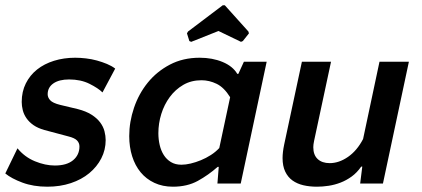

<svg xmlns="http://www.w3.org/2000/svg" viewBox="-26 -693 1593 725"><path d="M235 -393Q197 -393 175.5 -378Q154 -363 154 -337Q154 -325 163.5 -314.5Q173 -304 201 -297L268 -281Q299 -273 319.5 -260Q340 -247 352 -231Q364 -215 368.5 -197.5Q373 -180 373 -164Q373 -127 356.5 -95Q340 -63 311 -39Q282 -15 241.5 -1.5Q201 12 153 12Q100 12 58.5 -3.5Q17 -19 -6 -38L40 -133Q67 -100 106 -84Q145 -68 181 -68Q226 -68 250 -88Q274 -108 274 -140Q274 -153 265 -162.5Q256 -172 232 -178L142 -202Q117 -209 100.5 -220.5Q84 -232 74 -246.5Q64 -261 60 -277Q56 -293 56 -308Q56 -347 71.5 -378Q87 -409 114 -430.5Q141 -452 178 -463.5Q215 -475 258 -475Q277 -475 298.5 -472.5Q320 -470 340 -464.5Q360 -459 378 -451.5Q396 -444 409 -434L361 -344Q345 -360 312 -376.5Q279 -393 235 -393Z M823 -673 912 -574 914 -567 891 -538 884 -535 799 -576 696 -535 689 -538 680 -567 684 -574 815 -673ZM981 -460 883 0H795L800 -63H796Q761 -32 721 -10Q681 12 627 12Q588 12 557 -2.5Q526 -17 505 -42.5Q484 -68 473 -103Q462 -138 462 -179Q462 -233 480 -286Q498 -339 532 -381Q566 -423 615.5 -449Q665 -475 728 -475Q776 -475 814.5 -459Q853 -443 870 -414H874L895 -460ZM659 -71Q675 -71 694 -75.5Q713 -80 732.5 -88Q752 -96 770 -107.5Q788 -119 802 -134L843 -326Q820 -363 792 -376.5Q764 -390 735 -390Q696 -390 666 -372.5Q636 -355 615 -326.5Q594 -298 583 -262.5Q572 -227 572 -190Q572 -167 577 -145.5Q582 -124 592.5 -107.5Q603 -91 619.5 -81Q636 -71 659 -71Z M1224 -460 1160 -161Q1157 -147 1157 -137Q1157 -108 1173.5 -92.5Q1190 -77 1219 -77Q1254 -77 1288 -100.5Q1322 -124 1345 -168L1407 -460H1518L1420 0H1334L1342 -64H1338Q1322 -41 1302 -26.5Q1282 -12 1260 -3.5Q1238 5 1215 8.5Q1192 12 1171 12Q1143 12 1119.5 6.5Q1096 1 1078.5 -11.5Q1061 -24 1051 -45Q1041 -66 1041 -96Q1041 -118 1047 -147L1114 -460Z"/></svg>

Font: Quattrocento Sans
Style: Bold Italic
Weight: 700
Designer: Pablo Impallari
Foundry: Pablo Impallari, Igino Marini, Brenda Gallo
Version: Version 2.000